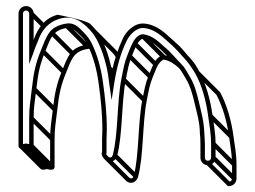

<svg xmlns="http://www.w3.org/2000/svg" viewBox="-20 -530 859 648"><path d="M656.5 -45V2C656.5 16.2 667.2 27.5 681.5 27.5C695.5 27.5 707.5 16.7 707.5 2V-45C707.5 -80.5 701.5 -109.7 697.4 -140C690.3 -193.6 674.4 -248.1 652.6 -288.5C646.1 -301.6 633.3 -322.5 621.3 -334.4C610.8 -344.9 598.9 -361.3 585.6 -374.6C582 -378.2 558 -399.6 558 -399.6C535.7 -419.6 508.1 -447.1 466.6 -450.5C433.4 -453.2 405.8 -424 395.1 -401.1C379.5 -367.4 366.8 -332.1 357.8 -290C349.2 -338.4 329.8 -398 301.7 -430.9C296.8 -436.6 291.4 -442.6 285.6 -448.4C271.5 -462.5 174.1 -480.2 174.1 -480.2C130.8 -468.7 108 -435.9 93.5 -395.3V-484C93.5 -498.1 82 -509.5 68 -509.5C54.1 -509.5 42.5 -498.3 42.5 -484V-38C42.5 -23.3 64.4 -29.6 68 -30.3C68 -30.3 93.5 -21.2 93.5 -38V-131C93.5 -169.7 97.5 -184.2 102.5 -229.2C108.6 -284.6 115.4 -314.5 131.9 -354.1C149.4 -396 154.9 -428.3 206.1 -435.6C222.7 -438.3 227.4 -431.8 241.1 -420.3C256.1 -406.5 269.4 -393 278.2 -372.9C295.2 -336.8 306.3 -296.4 312.6 -251C319.7 -199.7 325.5 -148.1 325.5 -92.2C324.8 -80.1 324.5 -69.5 324.5 -60V-17C321 -9.7 325 -0.4 332 6.6C349.2 23.9 370.3 14.8 375.2 -3.6C394.2 -74.8 389.6 -185.2 404.4 -260.6C411.4 -296.4 414.4 -314.3 423.9 -338.1C429.6 -350.6 436 -369.6 441.5 -379.3C445.4 -385.9 454.2 -398.4 462.5 -399.5C488.2 -394.9 504.9 -378.6 524 -361.4C544.9 -344.3 565.7 -318.7 583.7 -300.7C591.5 -292.9 601.2 -274.1 608.6 -262.1C621.3 -241.6 629.4 -213.3 636.2 -184.3C643.5 -152.9 654.5 -116.3 654.5 -82V-81.6C655.8 -70.4 656.5 -57.3 656.5 -45ZM78.5 -484V-313.9L93 -352.3C95 -357.6 97 -363.6 98.1 -367.5L108 -391.3C120.1 -427.5 142.8 -454.3 178.2 -465.8C230.3 -482.8 264.4 -451.2 290.3 -421.1C312.8 -394.8 331.4 -341.3 340.7 -299.4C343.3 -287.7 345.6 -273.4 347.6 -256L356.7 -191.9L364.4 -241.9C374 -304 386.8 -350.9 408.7 -394.7C418.2 -412.5 439.7 -437.4 465.4 -435.5C500.4 -432.3 525.2 -409 548 -388.4C568.4 -371.7 591.6 -345.1 608.5 -325.9C618.1 -314.9 631.4 -295.6 639.5 -281.2C661.3 -242.4 675.6 -190 682.6 -138C686.7 -107 692.5 -78.8 692.5 -45V2C692.5 8 687.9 12.5 681.5 12.5C675.3 12.5 671.5 8.3 671.5 2V-45C671.5 -57.5 669.8 -71.6 669.5 -82.4C668.4 -120.8 658 -157 650.8 -187.7C644 -216.9 635.6 -247 621.4 -269.9C614.5 -281 604.9 -300.8 594.3 -311.3C577.1 -328.5 554.9 -355.9 533.7 -372.9C515.5 -389.2 495.9 -409.5 463.6 -414.5H463C445.6 -414.5 432.2 -395.3 428.2 -386.3C421.1 -373.3 414.8 -355.6 410.1 -344C399.7 -318.3 396.8 -299.2 389.6 -263.4C374.5 -185.4 378.8 -75 360.8 -7.4C358.8 -0.2 352.7 6.1 344.2 -2.4C340.8 -5.6 337.8 -10.2 338 -10.5C338.5 -11.2 339 -11.9 339.5 -12.6L339.5 -60C339.5 -69.2 339.8 -79.7 340.5 -91.6L340.5 -91.8V-92C340.5 -149.2 334.6 -201.3 327.4 -253C320.9 -299.7 309.3 -341.2 291.8 -379.1C284 -396.2 273.8 -409.4 262.1 -421C248.1 -435 232.4 -455.2 203.8 -450.4C184 -447.6 160.8 -438.7 149 -423.5C133.9 -404.1 126.9 -381.1 118.1 -359.9C101.1 -319.2 93.7 -286.5 87.5 -230.8C82.7 -187 78.5 -170.6 78.5 -131V-43.8C71.1 -44.7 71.4 -44.9 68 -45.7C65.5 -45.1 62.6 -44.4 57.5 -43.8V-484C57.5 -489.9 62.3 -494.5 68 -494.5C73.7 -494.5 78.5 -489.8 78.5 -484ZM62.7 -32.7 133.4 38 144 27.4 73.3 -43.3ZM80.7 -32.7 151.4 38 162 27.4 91.3 -43.3ZM80.7 -125.7 151.4 -55 162 -65.6 91.3 -136.3ZM89.7 -224.7 160.4 -154 171 -164.6 100.3 -235.3ZM119.7 -351.7 190.4 -281 201 -291.6 130.3 -362.3ZM149.7 -413.7 220.4 -343 231 -353.6 160.3 -424.3ZM199.7 -437.7 270.4 -367 281 -377.6 210.3 -448.3ZM240.7 -420.7 259.9 -401.5 270.5 -412.1 251.3 -431.3ZM362.7 -0.2 433.4 70.5 444 59.9 373.3 -10.8ZM391.7 -256.7 462.4 -186 473 -196.6 402.3 -267.3ZM411.7 -335.7 482.4 -265 493 -275.6 422.3 -346.3ZM429.7 -377.7 500.4 -307 511 -317.6 440.3 -388.3ZM457.7 -401.7 528.4 -331 539 -341.6 468.3 -412.3ZM523.7 -361.7 566.7 -318.7 577.3 -329.3 534.3 -372.3ZM694.7 7.3 765.4 78 776 67.4 705.3 -3.3ZM694.7 -39.7 765.4 31 776 20.4 705.3 -50.3ZM684.7 -133.7 755.4 -63 766 -73.6 695.3 -144.3ZM349.7 -251.7 353.3 -248 364 -258.7 360.3 -262.3ZM342.7 -295.7 359.1 -279.3 369.7 -289.9 353.3 -306.3ZM80.7 -478.7 122.3 -437 133 -447.7 91.3 -489.3ZM290.7 -420.7 361.2 -350.2C366.1 -345.3 368.4 -341 371.9 -335.2L384.7 -343.1C380.8 -349.4 376.6 -355.2 372.2 -360.4L301.3 -431.3ZM640.7 -279.7 710.6 -209.8C731.4 -170.5 746.4 -119 753.3 -67.3C757.4 -36.3 763.2 -8 763.2 25.7V72.7C763.2 78.2 759.2 81.9 755 82.9L686.8 14.7L676.2 25.3L749.1 98.2H752.2C766.2 98.2 778.2 87.4 778.2 72.7V25.7C778.2 -9.8 772.2 -39 768.1 -69.3C761 -123.2 745 -178.3 722.8 -218.8L651.3 -290.3ZM594.1 -311.5C578.4 -325.6 560.8 -339 534.3 -343.8H533.7C516.3 -343.8 503.4 -324.4 499 -315.6C492.3 -302.5 486 -284.8 480.9 -273.4C470.8 -248.1 467.4 -228.1 460.3 -192.7C445.2 -114.7 449.5 -4.3 431.5 63.3C429.6 70.4 423.4 76.7 415 68.4L344.3 -2.3L333.7 8.3L404.4 79C421.6 96.2 441.7 83 446 67.1C465 -4.1 460.3 -114.5 475.1 -189.8C482.1 -225.7 485.1 -243.6 494.6 -267.3C500.3 -279.8 506.7 -298.9 512.2 -308.6C516.1 -315.2 524.9 -327.7 533.2 -328.8C553.6 -325.1 569.1 -313.7 584.1 -300.3ZM287.2 -380.3C283.3 -380.6 279 -380.3 274.6 -379.7C254.7 -376.8 231.5 -368 219.7 -352.8C204.6 -333.3 197.6 -310.4 188.8 -289.2C171.8 -248.5 164.5 -215.8 158.3 -160.1C153.4 -116.3 149.2 -99.9 149.2 -60.3V26.9C141.8 26 142.1 25.9 138.7 25C137 25.4 128.2 27.1 125.2 27.1L55.7 -42.4L45.1 -31.8L115.8 38.9C123.2 46.3 135.3 41.1 138.7 40.4C138.7 40.4 164.2 49.5 164.2 32.7V-60.3C164.2 -99 168.2 -113.5 173.2 -158.5C179.3 -213.9 186.1 -243.8 202.6 -283.4C220.1 -325.3 225.6 -357.5 276.8 -364.9C280.5 -365.5 283.3 -365.6 285.8 -365.3Z"/></svg>

Font: CiSf OpenHand
Style: Gls
Weight: 400
Foundry: Cannot Into Space Fonts
Version: Version 0.7892